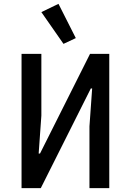

<svg xmlns="http://www.w3.org/2000/svg" viewBox="-20 -978 680 998"><path d="M92 -698H195V-377L181 -180H188L448 -698H548V0H445V-321L459 -518H452L192 0H92ZM195 -915 284 -958 374 -780 310 -750Z"/></svg>

Font: Writer Medium
Style: Regular
Weight: 500
Monospace: yes
Designer: Mike Abbink, Paul van der Laan, Pieter van Rosmalen
Foundry: Bold Monday
Version: Version 2.001 2020